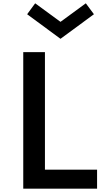

<svg xmlns="http://www.w3.org/2000/svg" viewBox="-20 -1140 639 1160"><path d="M547.5 -1054 498.5 -1120 345.5 -1008 192.5 -1120 144 -1054 345.5 -905.5ZM566.5 0V-115H251.5V-825H120.5V0Z"/></svg>

Font: Spartan SemiBold
Style: Regular
Weight: 600
Designer: Matt Bailey, Mirko Velimirovic
Foundry: Matt Bailey
Version: Version 1.003